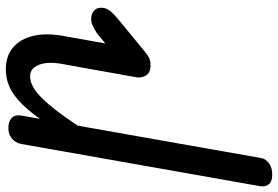

<svg xmlns="http://www.w3.org/2000/svg" viewBox="-196 -379 978 676"><g transform="rotate(-90 293.0 -41.0)"><path d="M16.5 428.5Q-7.5 428.5 -17.5 416.8Q-27.5 405 -24.5 385.5L124.5 -457.5Q126.5 -466.5 132.8 -476.5Q139 -486.5 151 -493.5Q163 -500.5 181 -500.5Q204 -500.5 216 -488.5Q228 -476.5 224 -454.5L212.5 -389Q254.5 -449 295.5 -479.2Q336.5 -509.5 387 -509.5Q434.5 -509.5 464.5 -483.5Q494.5 -457.5 505 -411.5Q515.5 -365.5 504 -304.5L478 -159L513.5 -188.5Q529 -198.5 541.5 -204Q554 -209.5 565.5 -209Q583.5 -208.5 594.5 -198Q605.5 -187.5 603.5 -168.5Q602.5 -156 593 -143.2Q583.5 -130.5 566.5 -116.5L448.5 -19.5Q438.5 -11 428 -5.5Q417.5 0 401 0Q375 0 365.2 -16Q355.5 -32 359 -50.5L406.5 -315.5Q411.5 -343.5 408.8 -368.2Q406 -393 394.2 -408.5Q382.5 -424 361.5 -424Q326 -424 283.8 -380.5Q241.5 -337 188.5 -256L74.5 389.5Q72.5 404.5 56.8 416.5Q41 428.5 16.5 428.5Z"/></g></svg>

Font: Edu AU VIC WA NT Pre Medium
Style: Regular
Weight: 500
Designer: Tina and Corey Anderson, Eben Sorkin, Mirko Velimirovic
Foundry: Google for Education
Version: Version 1.001